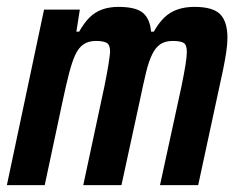

<svg xmlns="http://www.w3.org/2000/svg" viewBox="-23 -538 692 558"><path d="M-3 0 105 -510H209L199 -446H207Q221 -471 237 -487Q253 -503 274 -510.5Q295 -518 321 -518Q372 -518 392.5 -500.5Q413 -483 416 -446H424Q438 -471 454.5 -487Q471 -503 493 -510.5Q515 -518 542 -518Q596 -518 617 -496.5Q638 -475 638 -428Q638 -410 634.5 -386.5Q631 -363 625 -334L553 0H442L504 -285Q512 -324 516 -349Q520 -374 520 -387Q520 -408 510.5 -413.5Q501 -419 479 -419Q457 -419 443 -409.5Q429 -400 419 -379.5Q409 -359 401 -325.5Q393 -292 383 -244L330 0H219L280 -285Q288 -324 292 -349Q296 -374 297 -387Q297 -408 287 -413.5Q277 -419 256 -419Q234 -419 219.5 -409Q205 -399 195.5 -378Q186 -357 177.5 -324Q169 -291 159 -244L107 0Z"/></svg>

Font: Saira Condensed SemiBold
Style: Italic
Weight: 600
Width: 3
Italic angle: -12°
Designer: Hector Gatti with collaboration of the Omnibus-Type team
Foundry: Omnibus-Type
Version: Version 1.101